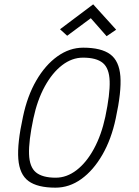

<svg xmlns="http://www.w3.org/2000/svg" viewBox="-20 -852 640 886"><path d="M236 14Q153 14 111.5 -16.5Q70 -47 64.5 -118.5Q59 -190 86 -313Q106 -409 147.5 -480.5Q189 -552 245 -592Q301 -632 364 -632Q447 -632 488.5 -601.5Q530 -571 535.5 -500Q541 -429 514 -305Q494 -210 452.5 -138Q411 -66 355.5 -26Q300 14 236 14ZM237 -32Q288 -32 333.5 -67Q379 -102 413.5 -165.5Q448 -229 466 -313Q488 -418 486 -477.5Q484 -537 454.5 -561.5Q425 -586 363 -586Q312 -586 266.5 -551Q221 -516 186.5 -453Q152 -390 134 -305Q112 -201 114 -141Q116 -81 146 -56.5Q176 -32 237 -32ZM472 -685 399 -768 290 -687 257 -717 410 -832 516 -715Z"/></svg>

Font: Victor Mono Thin Thin
Style: Italic
Weight: 250
Italic angle: -12°
Monospace: yes
Version: Version 1.561;gftools[0.9.30]